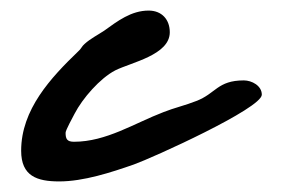

<svg xmlns="http://www.w3.org/2000/svg" viewBox="-20 -481 535 363"><path d="M104 -230C104 -235 118 -260 121 -266C136 -295 169 -333 198 -348C228 -363 301 -377 301 -420C301 -444 286 -461 261 -461C228 -461 202 -441 177 -423C165 -415 151 -408 140 -398C135 -394 133 -388 128 -384C76 -334 20 -274 20 -196C20 -148 50 -138 92 -138C138 -138 190 -155 233 -170C267 -182 475 -276 475 -302C475 -319 456 -329 441 -329C391 -329 388 -304 351 -290C331 -282 309 -277 289 -269C234 -248 181 -213 120 -213C107 -213 104 -218 104 -230Z"/></svg>

Font: ChillLongCangKaiShu Medium
Style: Regular
Weight: 500
Version: Version 3.500;Glyphs 3.1.1 (3135)